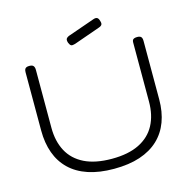

<svg xmlns="http://www.w3.org/2000/svg" viewBox="-122 -974 1093 1104"><g transform="rotate(-15 424.5 -421.5)"><path d="M423 11Q335 11 269.5 -11Q204 -33 160.5 -75Q117 -117 95.5 -176.5Q74 -236 74 -310V-657Q74 -668 77 -674.5Q80 -681 86.5 -684Q93 -687 104 -687Q115 -687 121.5 -684Q128 -681 131.5 -674Q135 -667 135 -656V-310Q135 -230 166.5 -171Q198 -112 262.5 -80Q327 -48 426 -48Q524 -48 588.5 -80Q653 -112 684.5 -171Q716 -230 716 -311V-663Q716 -672 719 -677Q722 -682 729 -684.5Q736 -687 747 -687Q757 -687 763.5 -684Q770 -681 773 -674Q776 -667 776 -656V-308Q776 -234 754 -175Q732 -116 688 -74.5Q644 -33 578 -11Q512 11 423 11ZM391 -741Q375 -736 367.5 -739.5Q360 -743 354 -758Q349 -773 352.5 -781Q356 -789 370 -795L530 -851Q544 -856 552.5 -851.5Q561 -847 565 -831Q570 -817 566 -809Q562 -801 547 -796Z"/></g></svg>

Font: Fredoka SemiExpanded Light
Style: Regular
Weight: 300
Width: 6
Designer: Ben Nathan
Foundry: Milena B. Brandão, Ben Nathan
Version: Version 2.001